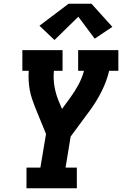

<svg xmlns="http://www.w3.org/2000/svg" viewBox="-20 -1002 650 1022"><path d="M121 0V-110H195L225 -289L168 -428Q159 -451 151 -474.5Q143 -498 138.5 -522.5Q134 -547 132.5 -573Q131 -599 133 -625H99V-735H313V-625H267Q263 -584 269.5 -544.5Q276 -505 290 -470L310 -422L354 -482Q378 -515 397.5 -551Q417 -587 427 -625H396V-735H610V-625H561Q548 -570 521.5 -517Q495 -464 460 -416L356 -275L329 -110H389V0ZM270 -789 190 -865 345 -982H467L578 -859L484 -796L397 -913Z"/></svg>

Font: Iosevka Curly Slab XBdExObl
Style: Regular
Weight: 800
Width: 7
Italic angle: -9°
Monospace: yes
Designer: Belleve Invis
Foundry: Belleve Invis
Version: Version 11.1.0; ttfautohint (v1.8.3)